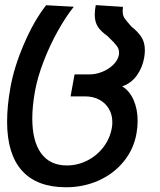

<svg xmlns="http://www.w3.org/2000/svg" viewBox="-20 -574 640 770"><path d="M8.5 -86Q8.5 -149.5 21.5 -221Q35.5 -303 76 -397.2Q116.5 -491.5 165 -553L276 -547Q243.5 -506.5 211.2 -448.5Q179 -390.5 154.5 -326.8Q130 -263 120 -206.5Q109.5 -147.5 109.5 -99Q109.5 -7.5 145 41Q180.5 89.5 248 89.5Q291 89.5 329.8 70Q368.5 50.5 394.8 16Q421 -18.5 428.5 -61Q430.5 -71.5 430.5 -84Q430.5 -114 416.8 -137.5Q403 -161 378.2 -174.2Q353.5 -187.5 321 -187.5H263L279 -275.5H338Q364.5 -275.5 390.8 -286.2Q417 -297 435 -315Q453 -333 457 -354.5Q457.5 -357 457.5 -362.5Q457.5 -377.5 448.5 -389.8Q439.5 -402 419.5 -421L410.5 -430Q384 -448.5 372 -467.5Q360 -486.5 360 -515.5Q360 -530.5 364 -553.5L473 -546.5L472 -529.5Q472 -513 478.5 -502.5Q485 -492 507 -467.5Q534 -446 547.5 -424.8Q561 -403.5 561 -372Q561 -358 558 -341.5Q551 -302.5 528.8 -271.5Q506.5 -240.5 470 -227.5Q499 -210.5 515.5 -173.5Q532 -136.5 532 -89Q532 -65 527.5 -39.5Q516.5 24 476.5 73.2Q436.5 122.5 376 149.8Q315.5 177 245 177Q128 177 68.2 110.5Q8.5 44 8.5 -86Z"/></svg>

Font: JuliaMono Medium
Style: Italic
Weight: 500
Italic angle: -9°
Monospace: yes
Designer: cormullion
Foundry: corm
Version: Version 0.054; ttfautohint (v1.8.4)